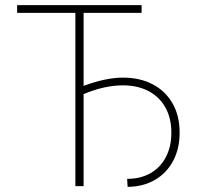

<svg xmlns="http://www.w3.org/2000/svg" viewBox="-20 -727 771 750"><path d="M533.2 -676.8H306.6V-391.6Q393.6 -423.8 460.9 -423.8Q527.3 -423.8 577.4 -397.2Q627.4 -370.6 654.8 -321.8Q682.1 -272.9 681.6 -208Q681.6 -146 656.2 -98.4Q630.9 -50.8 585 -24.2Q539.1 2.4 478.5 2.9L476.6 -28.3Q528.8 -28.3 567.9 -50.5Q606.9 -72.8 628.2 -113.8Q649.4 -154.8 649.4 -209Q649.4 -265.1 626.2 -306.9Q603 -348.6 560.3 -371.1Q517.6 -393.6 460 -393.6Q388.2 -393.6 306.6 -359.4V0H274.4V-676.8H46.9V-707H533.2Z"/></svg>

Font: Pretendard JP Thin
Style: Regular
Weight: 100
Designer: Base glyphs from Inter by Rasmus Andersson; Hangeul glyphs from Noto Sans CJK(Source Han Sans) by Jang Soo-young and Kan
Foundry: Kil Hyung-jin
Version: Version 1.309